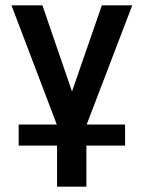

<svg xmlns="http://www.w3.org/2000/svg" viewBox="-20 -546 540 720"><path d="M50 0V-79H193L23 -526H139L250 -203L362 -526H476L305 -79H449V0H304V154H194V0Z"/></svg>

Font: D2Coding
Style: Bold
Weight: 700
Monospace: yes
Designer: Yong-Rak Park; Jeong-Hwan Yoon; Sang-Min Lee;
Foundry: NHN Corporation
Version: Version 1.3.2; Build 20180524